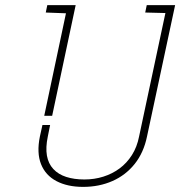

<svg xmlns="http://www.w3.org/2000/svg" viewBox="-20 -720 705 751"><path d="M665 -700H554L548 -671L627 -669L524 -186Q516 -145 496 -113.5Q476 -82 447.5 -61Q419 -40 384 -29Q349 -18 310 -18Q270 -18 239 -28Q208 -38 188.5 -59Q169 -80 163.5 -111.5Q158 -143 167 -186L176 -231H146L136 -186Q123 -122 140.5 -78Q158 -34 201 -11.5Q244 11 305 11Q368 11 420 -12Q472 -35 507 -79Q542 -123 555 -186ZM276 -700H165L159 -671L238 -668L153 -267H184Z"/></svg>

Font: Advent Pro ExtraLight
Style: Italic
Weight: 250
Italic angle: -12°
Version: Version 3.000